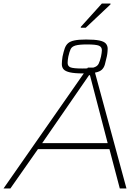

<svg xmlns="http://www.w3.org/2000/svg" viewBox="-26 -1073 740 1093"><path d="M-6 0 474 -688H507L694 0H656L597 -224H190L33 0ZM214 -258H587L486 -645H481ZM448 -655Q399 -655 372.5 -661Q346 -667 336 -678.5Q326 -690 326 -708Q326 -714 327 -727.5Q328 -741 330 -751Q336 -779 342.5 -797.5Q349 -816 361.5 -827Q374 -838 398.5 -843Q423 -848 464 -848Q513 -848 539.5 -842.5Q566 -837 576.5 -825Q587 -813 587 -795Q587 -791 586 -778Q585 -765 582 -751Q576 -724 571 -706Q566 -688 554 -676.5Q542 -665 517 -660Q492 -655 448 -655ZM442 -683Q488 -683 508 -689Q528 -695 535.5 -710Q543 -725 549 -751Q551 -762 552.5 -771Q554 -780 554 -787Q554 -806 537 -813Q520 -820 470 -820Q425 -820 404 -814Q383 -808 376 -793Q369 -778 363 -751Q361 -741 360 -731.5Q359 -722 359 -715Q359 -696 375.5 -689.5Q392 -683 442 -683ZM434 -915V-920L554 -1053H603V-1048L462 -915Z"/></svg>

Font: Saira Expanded Thin
Style: Italic
Weight: 250
Width: 7
Italic angle: -12°
Designer: Hector Gatti with collaboration of the Omnibus-Type team
Foundry: Omnibus-Type
Version: Version 1.101